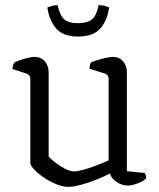

<svg xmlns="http://www.w3.org/2000/svg" viewBox="-20 -721 619 746"><path d="M246 5Q223 5 197 -6Q171 -17 148.5 -32.5Q126 -48 112 -63.5Q98 -79 98 -87V-413Q98 -431 80 -436L28 -453Q29 -462 31.5 -469Q34 -476 37 -479Q52 -486 76 -493Q100 -500 113 -500Q139 -500 154 -483Q169 -466 169 -440V-113Q178 -102 196 -88.5Q214 -75 233.5 -65Q253 -55 268 -55Q282 -55 306.5 -62Q331 -69 357 -79Q383 -89 402 -98V-413Q402 -432 385 -436L327 -454Q329 -471 334 -479Q344 -483 360.5 -488Q377 -493 393 -496.5Q409 -500 418 -500Q443 -500 458 -483Q473 -466 473 -440V-56L542 -49Q548 -41 548 -29Q539 -17 515 -8.5Q491 0 478 0Q454 0 433 -14Q412 -28 407 -47Q385 -35 354.5 -23Q324 -11 294.5 -3Q265 5 246 5ZM283 -579Q225 -579 198 -610.5Q171 -642 164 -692Q171 -695 181 -698Q191 -701 204 -701Q213 -660 230 -645.5Q247 -631 283 -631Q319 -631 337 -645.5Q355 -660 363 -701Q377 -701 387.5 -698Q398 -695 404 -692Q397 -641 369.5 -610Q342 -579 283 -579Z"/></svg>

Font: Texturina ExtraLight
Style: Regular
Weight: 200
Designer: Guillermo Torres Carreño
Foundry: Omnibus-Type
Version: Version 1.002; ttfautohint (v1.8.3)